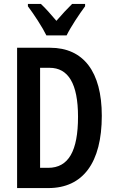

<svg xmlns="http://www.w3.org/2000/svg" viewBox="-20 -957 583 977"><path d="M216 -777H319C340 -820 384 -886 413 -925V-937H347C319 -909 299 -888 267 -851C239 -884 211 -916 188 -937H122V-925C153 -884 196 -818 216 -777ZM498 -368C498 -593 404 -714 235 -714H67V0H226C402 0 498 -129 498 -368ZM377 -363C377 -189 329 -103 225 -103H184V-612H232C327 -612 377 -532 377 -363Z"/></svg>

Font: Noto Sans Armenian ExtraCondensed SemiBold
Style: Regular
Weight: 600
Width: 2
Designer: Monotype Design Team
Foundry: Monotype Imaging Inc.
Version: Version 2.008